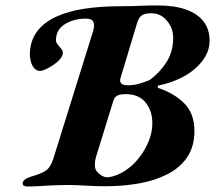

<svg xmlns="http://www.w3.org/2000/svg" viewBox="-20 -674 783 699"><path d="M79.9 5Q62.5 5 62.5 -6.8Q62.5 -14 70.8 -20.4Q79 -26.7 91.9 -30.6Q128.1 -40.8 146 -52.3Q163.8 -63.8 174 -95.7L319.4 -562.2Q325.4 -583.2 319.7 -594.7Q314 -606.2 293.4 -606.2Q250.8 -606.2 218.1 -587.2Q185.5 -568.1 183.8 -531Q183.1 -522.9 186.4 -517.4Q189.7 -511.8 194.3 -506.9Q200.5 -499.9 205.8 -492.4Q211.1 -484.9 207.5 -474.4Q203.6 -461.1 187.1 -447.4Q170.6 -433.8 152.6 -424.8Q134.6 -415.8 125.3 -415.8Q114 -415.8 105.5 -424.6Q97 -433.5 92.8 -448Q88.7 -462.5 88.6 -479Q90.2 -527 115.4 -560.1Q140.6 -593.1 184.1 -613Q227.6 -633 286.3 -642.1Q345 -651.2 413 -651.2Q435.4 -651.2 455.2 -651.7Q474.9 -652.2 498.2 -653.2Q521.5 -654.2 553.2 -654.2Q615.5 -654.2 657.6 -639.1Q699.8 -623.9 721.5 -595.2Q743.1 -566.6 743.1 -525.8Q743.1 -495.6 727.8 -468.9Q712.4 -442.2 686.7 -421Q660.9 -399.7 628.2 -385.3Q595.6 -370.8 560 -363.5Q555.3 -362.5 554.2 -359Q553 -355.5 557 -353.5Q615 -334 651.4 -297.2Q687.8 -260.4 687.8 -196.9Q687.8 -141.6 662.5 -103.2Q637.1 -64.7 592 -41.1Q546.9 -17.4 488.5 -6.7Q430 4 363.2 4Q324.5 4 291.2 1.7Q257.8 -0.5 220.8 -0.5Q200.1 -0.5 175.3 0.6Q150.5 1.8 125.9 3.4Q101.2 5 79.9 5ZM373.3 -28.4Q404 -32.5 433 -50.9Q462 -69.3 484.7 -97.6Q507.4 -125.9 521 -159Q534.6 -192.1 534.6 -225.5Q534.6 -270.7 509.9 -301Q485.2 -331.2 438.5 -331.2Q417.6 -331.2 407.5 -326.2Q397.4 -321.2 392.9 -308.1L328.9 -100.6Q325.5 -89.2 325.4 -75.1Q325.3 -60.9 330.7 -52.4Q336.8 -44 347.8 -36.2Q358.8 -28.4 373.3 -28.4ZM445.4 -363.6Q468.4 -363.6 486.8 -369.2Q505.2 -374.7 524.3 -382.2Q559.5 -407.3 585 -446Q610.5 -484.7 610.5 -536.5Q610.5 -570.9 587.9 -598.4Q565.3 -625.8 530.1 -625.8Q508.7 -625.8 497.3 -618.6Q485.9 -611.4 479.8 -592.6L418.6 -389.3Q411.4 -363.6 445.4 -363.6Z"/></svg>

Font: EB Garamond
Style: Italic
Weight: 400
Italic angle: -17.2°
Designer: Georg Duffner and Octavio Pardo
Foundry: Georg Duffner
Version: Version 1.001